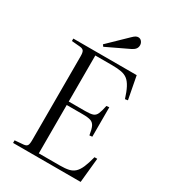

<svg xmlns="http://www.w3.org/2000/svg" viewBox="-219 -1038 1030 1152"><g transform="rotate(30 296.0 -462.5)"><path d="M59 0V-18L119 -23Q138 -25 144 -35Q150 -45 150 -72V-653Q150 -679 143.5 -689Q137 -699 117 -701L59 -706V-723H498L528 -566L509 -563Q495 -608 480.5 -635.5Q466 -663 448.5 -677Q431 -691 405 -696Q379 -701 341 -701H224V-382H338Q374 -382 391 -388Q408 -394 416.5 -413.5Q425 -433 433 -472L452 -474V-270L433 -268Q427 -307 418 -326Q409 -345 390.5 -351.5Q372 -358 335 -358H224V-23H370Q407 -23 431 -28.5Q455 -34 471.5 -49.5Q488 -65 500.5 -94Q513 -123 525 -170H544L527 0ZM239 -770 230 -782 355 -903Q368 -916 376.5 -920.5Q385 -925 393 -925Q408 -925 417 -913.5Q426 -902 426 -888Q426 -873 417.5 -862Q409 -851 390 -842Z"/></g></svg>

Font: Literata 60pt Light
Style: Regular
Weight: 300
Designer: Latin by Veronika Burian and Jose Scaglione. Greek by Irene Vlachou. Cyrillic by Vera Evstafieva.
Foundry: TypeTogether
Version: Version 3.103;gftools[0.9.29]